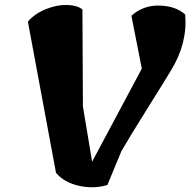

<svg xmlns="http://www.w3.org/2000/svg" viewBox="-20 -772 785 792"><path d="M565 -489 522 -707Q571 -751 638.5 -749Q706 -747 744 -712Q754 -593 685 -481Q653 -428 586.5 -322Q520 -216 481 -149L423 -9Q367 8 306 -5.5Q245 -19 211 -59L95 -683Q125 -717 171 -735Q217 -753 258 -751.5Q299 -750 320 -733L322 -333L360 -105Z"/></svg>

Font: Tillana
Style: Bold
Weight: 700
Designer: Lipi Raval (Devanagari, Latin), Jonny Pinhorn (Latin)
Foundry: Indian Type Foundry
Version: Version 2.002;PS 1.0;hotconv 1.0.79;makeotf.lib2.5.61930; tt